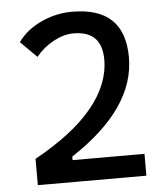

<svg xmlns="http://www.w3.org/2000/svg" viewBox="-51 -749 688 795"><g transform="rotate(-5 293.0 -351.5)"><path d="M74.2 0V-109.4Q234.9 -198.2 314.2 -294.9Q393.6 -391.6 393.6 -494.1Q393.6 -553.7 364.3 -583.5Q335 -613.3 275.4 -613.3Q235.8 -613.3 192.9 -590.3Q149.9 -567.4 119.1 -529.3L51.8 -596.2Q85.4 -644.5 147.5 -673.8Q209.5 -703.1 277.3 -703.1Q387.2 -703.1 441.7 -651.1Q496.1 -599.1 496.1 -494.1Q496.1 -388.7 429.4 -291.7Q362.8 -194.8 226.6 -105.5V0ZM103.5 0V-90.8H525.4V0Z"/></g></svg>

Font: Cascadia Mono
Style: Regular
Weight: 400
Monospace: yes
Designer: Aaron Bell
Foundry: Saja Typeworks
Version: Version 2102.003